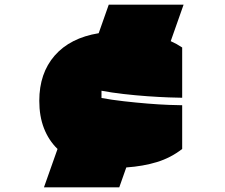

<svg xmlns="http://www.w3.org/2000/svg" viewBox="-20 -757 960 821"><path d="M148 -326Q148 -444 214 -519.5Q280 -595 402 -615L445 -737H765L710 -581Q735 -570 759 -554V-339Q742 -339 701.5 -340.5Q661 -342 611 -345.5Q561 -349 508.5 -355Q456 -361 414 -369V-338Q457 -330 510 -324Q563 -318 612.5 -314Q662 -310 702 -308.5Q742 -307 759 -307V-120Q710 -82 651 -64Q592 -46 520 -41L490 44H168L226 -120Q188 -157 168 -208.5Q148 -260 148 -326Z"/></svg>

Font: ChangwonDangamAsac Bold
Style: Regular
Weight: 700
Designer: Choi Chi-young, Lee Youngbeen, Kim Jungjin, Yoon Jihee, Han Dohee
Foundry: YoonDesign Inc.
Version: Version 1.010;Build 20210623